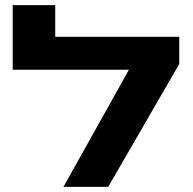

<svg xmlns="http://www.w3.org/2000/svg" viewBox="-20 -732 756 752"><path d="M501.5 -459H29.8V-711.9H196.3V-587.9H654.3ZM682.1 -481.4 403.8 0H228.5L557.1 -587.9H682.1Z"/></svg>

Font: Heebo ExtraBold
Style: Regular
Weight: 800
Designer: Oded Ezer
Foundry: Ezer Type House
Version: Version 3.100